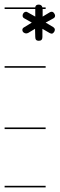

<svg xmlns="http://www.w3.org/2000/svg" viewBox="-20 -574 259 833"><path d="M178 -535H165V-502L195 -520Q200 -523 204 -523Q210 -523 214.5 -517Q219 -511 219 -506Q219 -498 211 -494L178 -476L210 -457Q218 -452 218 -445Q218 -439 213.5 -433.5Q209 -428 204 -428Q201 -428 195 -431L164 -449V-413Q164 -397 148 -397Q133 -397 133 -413L132 -449L102 -431Q97 -429 93 -429Q88 -429 82.5 -433Q77 -437 77 -445Q77 -452 87 -457L118 -476L86 -494Q78 -498 78 -506Q78 -513 82.5 -518Q87 -523 93 -523Q96 -523 101 -520L133 -502V-535H0V-542H133Q134 -554 148 -554Q161 -554 164 -542H178ZM178 239H0V232H178ZM178 -14H0V-21H178ZM178 -280H0V-287H178Z"/></svg>

Font: Gruenewald VA 1. Klasse
Style: Regular
Weight: 400
Designer: Peter Wiegel
Foundry: Peter Wiegel, nach dem Schriftentwurf von Dr. H. Gr¸newald
Version: Version 0.007